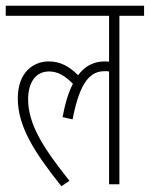

<svg xmlns="http://www.w3.org/2000/svg" viewBox="-20 -642 522 669"><path d="M0 -587H360V-427C355 -428 351 -428 345 -428C308 -428 277 -413 252 -380C223 -409 192 -428 150 -428C99 -428 42 -393 42 -299C42 -203 98 -113 194 7L222 -12C132 -125 78 -208 78 -296C78 -350 101 -393 151 -393C182 -393 208 -377 234 -350C219 -321 207 -283 198 -234L233 -226C259 -363 298 -394 345 -394C350 -394 355 -394 360 -393V0H396V-587H482V-622H0Z"/></svg>

Font: Noto Sans ExtraCondensed ExtraLight
Style: Regular
Weight: 200
Width: 2
Designer: Monotype Design Team
Foundry: Monotype Imaging Inc.
Version: Version 2.013